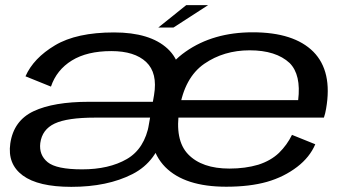

<svg xmlns="http://www.w3.org/2000/svg" viewBox="-20 -720 1354 746"><path d="M650 -189.5 677 -343.5Q699.5 -467.5 631.2 -530.8Q563 -594 423 -594Q277.5 -594 193.8 -544Q110 -494 79 -423.5L178 -383.5Q200 -448.5 259.2 -485Q318.5 -521.5 412.5 -521.5Q503 -521.5 548 -479Q593 -436.5 578.5 -350.5L553 -205.5L565 -192ZM257 6Q397.5 6 494.5 -43.5Q591.5 -93 617.5 -210.5L559.5 -239Q542 -142 472.8 -102Q403.5 -62 299 -62Q199 -62 165 -90Q131 -118 136.5 -164Q143.5 -217 192.5 -240Q241.5 -263 349 -263Q438 -263 569 -263L580 -324.5Q429 -324.5 326 -324.5Q188.5 -324.5 110.8 -288Q33 -251.5 20 -162.5Q8.5 -82.5 68.5 -38.2Q128.5 6 257 6ZM859 5.5 871.5 -65Q764.5 -65 711 -120.5Q658 -175.5 677 -295Q696.5 -418.5 773.5 -472Q849.5 -524.5 950 -524.5Q1052.5 -524.5 1105.5 -475Q1150.5 -429.5 1138.5 -331H671L659 -263H1238.5Q1244 -279 1247 -297.5Q1272.5 -443 1197.5 -519Q1122 -594.5 962 -594.5Q808.5 -594.5 701.5 -519.5Q594 -445 569.5 -295.5Q546 -148.5 622 -71Q698 5.5 859 5.5ZM871.5 -65 859 5.5Q950.5 5.5 1017.5 -13.5Q1083.5 -32.5 1134.5 -71.5Q1183.5 -109 1205 -159.5L1114.5 -196Q1095.5 -157 1064 -126Q1032 -95.5 983.5 -80Q933 -65 871.5 -65ZM595 -613H654L788.5 -700H703.5Z"/></svg>

Font: Anybody Expanded
Style: Italic
Weight: 400
Width: 7
Italic angle: -10°
Version: Version 1.113;gftools[0.9.25]